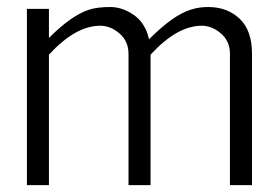

<svg xmlns="http://www.w3.org/2000/svg" viewBox="-20 -541 810 561"><path d="M58.6 0V-515.1H123V-430.2Q190.4 -497.6 241.7 -513.2Q265.6 -520.5 301.8 -520.5Q337.9 -520.5 371.3 -497.1Q404.8 -473.6 415.5 -426.3Q486.3 -497.1 537.1 -512.7Q561 -520.5 587.9 -520.5Q644 -520.5 680.2 -486.3Q716.3 -452.1 716.3 -383.8V0H651.9V-383.8Q651.9 -420.4 625.7 -443.1Q599.6 -465.8 569.3 -465.8Q497.6 -465.8 419.9 -381.3V0H355.5V-383.8Q355.5 -420.4 329.3 -443.1Q303.2 -465.8 272.9 -465.8Q200.7 -465.8 123 -381.3V0Z"/></svg>

Font: News Cycle
Style: Regular
Weight: 500
Version: Version 0.5.2